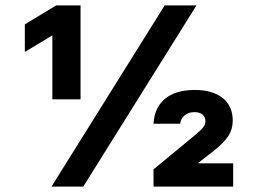

<svg xmlns="http://www.w3.org/2000/svg" viewBox="-20 -695 1008 715"><path d="M175 -325V-563.3L74.2 -502.5H72.5V-604.2L189.2 -675H280V-325ZM551.7 0V-64.2L710 -195Q730 -211.7 737.5 -222.1Q745 -232.5 745 -243.3Q745 -259.2 734.2 -268.3Q723.3 -277.5 704.2 -277.5Q683.3 -277.5 668.3 -265.8Q653.3 -254.2 650.8 -234.2H551.7Q555 -295 595 -327.5Q635 -360 705 -360Q771.7 -360 809.2 -330Q846.7 -300 846.7 -245.8Q846.7 -214.2 830.8 -189.2Q815 -164.2 775 -132.5L718.3 -88.3V-86.7H848.3V0ZM171.7 0 593.3 -675H711.7L290 0Z"/></svg>

Font: Funnel Display Light ExtraBold
Style: Regular
Weight: 800
Version: Version 1.000